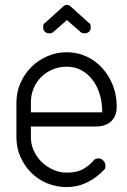

<svg xmlns="http://www.w3.org/2000/svg" viewBox="-20 -763 516 783"><path d="M106 -305H397Q397 -344 387 -377.5Q377 -411 358 -436.5Q339 -462 312 -476.5Q285 -491 252 -491Q221 -491 194 -479.5Q167 -468 147.5 -448.5Q128 -429 117 -402.5Q106 -376 106 -345ZM361 -108Q368 -117 381 -117Q393 -117 401.5 -108Q410 -99 410 -87Q410 -83 409.5 -79Q409 -75 406 -72Q337 0 252 0Q210 0 172.5 -15.5Q135 -31 107.5 -58.5Q80 -86 63.5 -123Q47 -160 47 -202V-345Q47 -387 63.5 -424.5Q80 -462 107.5 -489.5Q135 -517 172.5 -533.5Q210 -550 252 -550Q295 -550 332 -533Q369 -516 396.5 -486Q424 -456 440 -415.5Q456 -375 456 -328Q456 -289 433 -268Q410 -247 370 -247H106V-202Q106 -174 118 -148Q130 -122 150 -102.5Q170 -83 196.5 -71Q223 -59 252 -59Q295 -59 321.5 -75Q348 -91 361 -108ZM343 -669Q348 -667 349 -661.5Q350 -656 350 -650Q350 -640 343 -633.5Q336 -627 325 -627Q314 -627 308 -633L253 -681L198 -633Q192 -627 181 -627Q170 -627 163 -633.5Q156 -640 156 -650Q156 -656 157 -661.5Q158 -667 163 -669L235 -734Q242 -743 253 -743Q263 -743 271 -734Z"/></svg>

Font: VDS
Style: Thin
Weight: 100
Width: 0
Designer: artmaker
Foundry: artmaker
Version: Version 1.000 2012 initial release